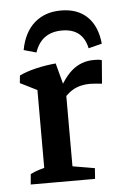

<svg xmlns="http://www.w3.org/2000/svg" viewBox="-45 -571 385 604"><g transform="rotate(-5 148.0 -268.5)"><path d="M169.9 -537.1Q222.2 -537.1 252.9 -507.3Q283.7 -477.5 289.1 -421.9L246.6 -411.1Q233.4 -474.1 168 -474.1Q102.5 -474.1 82 -412.1L42.5 -423.3Q52.7 -478.5 85.9 -507.8Q119.1 -537.1 169.9 -537.1ZM74.7 -2.9V-315.4L163.6 -290.5V-2.9ZM27.8 0 30.8 -32.7Q44.4 -39.6 58.6 -43.9Q72.8 -48.3 86.9 -51.8L74.7 -12.7V-82H163.6V-12.7L153.3 -47.4L233.4 -33.7L231 0ZM142.6 -242.2 132.8 -261.7Q159.2 -320.8 189.2 -346.9Q219.2 -373 259.8 -373Q266.1 -373 272.9 -372.6Q279.8 -372.1 284.7 -370.1L278.8 -296.4Q269.5 -297.4 259 -298.3Q248.5 -299.3 241.2 -299.3Q210 -299.3 186.8 -285.9Q163.6 -272.5 142.6 -242.2ZM74.7 -249.5V-312L88.9 -287.1L21.5 -320.8L23.9 -344.7Q46.9 -355.5 76.7 -362.5Q106.4 -369.6 139.2 -372.6L160.6 -292Z"/></g></svg>

Font: Markazi Text Medium
Style: Regular
Weight: 500
Designer: Borna Izadpanah (Arabic designer), Fiona Ross (Arabic design director) and Florian Runge (Latin designer)
Foundry: Borna Izadpanah and Florian Runge
Version: Version 1.001